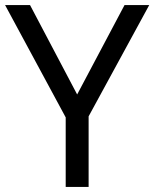

<svg xmlns="http://www.w3.org/2000/svg" viewBox="-20 -734 606 754"><path d="M283 -363 469 -714H566L328 -277V0H238V-273L0 -714H98Z"/></svg>

Font: Noto Sans Hebrew
Style: Regular
Weight: 400
Designer: Monotype Design Team
Foundry: Monotype Imaging Inc.
Version: Version 2.003